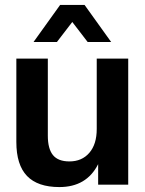

<svg xmlns="http://www.w3.org/2000/svg" viewBox="-20 -756 592 786"><path d="M223.1 9.8Q134.3 9.8 90.6 -35.6Q46.9 -81.1 46.9 -174.8V-516.1H175.8V-200.2Q175.8 -147 196.8 -121.1Q217.8 -95.2 264.2 -95.2Q315.4 -95.2 345.7 -130.4Q376 -165.5 376 -228V-516.1H504.9V0H381.8V-84Q334.5 9.8 223.1 9.8ZM435.1 -584H338.9L275.9 -666L212.9 -584H117.2L226.1 -735.8H326.2Z"/></svg>

Font: Creato Display
Style: Bold
Weight: 700
Version: Version 1.000